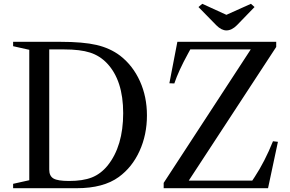

<svg xmlns="http://www.w3.org/2000/svg" viewBox="-20 -990 1526 1010"><path d="M384 0H49V-23L134 -42V-728L49 -747V-770H298Q417 -770 488 -753.5Q559 -737 612 -697Q679 -645 716 -563Q753 -481 753 -383Q753 -281 714 -195.5Q675 -110 605 -59Q524 0 384 0ZM343 -38Q416 -38 463 -56.5Q510 -75 546 -119Q628 -221 628 -395Q628 -567 543 -657Q505 -697 453.5 -713.5Q402 -730 318 -730H239V-98Q239 -64 261.5 -51Q284 -38 343 -38ZM913 -770H1433V-743L973 -40H1307L1319 -58Q1373 -140 1416 -247L1442 -244L1390 0H841V-28L1299 -730H981L969 -708Q919 -617 897 -551L871 -552ZM1171 -830Q1145 -830 1118 -857L1024 -953L1044 -970L1171 -912L1300 -970L1319 -953L1226 -857Q1199 -830 1171 -830Z"/></svg>

Font: Libre Caslon Text
Style: Regular
Weight: 400
Designer: Pablo Impallari, Rodrigo Fuenzalida
Foundry: Pablo Impallari, Rodrigo Fuenzalida
Version: Version 1.002